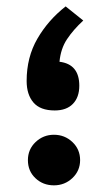

<svg xmlns="http://www.w3.org/2000/svg" viewBox="-20 -571 332 591"><path d="M236.3 -507.8Q205.6 -479.5 186.3 -450.4Q167 -421.4 163.1 -380.9Q224.1 -373.5 224.1 -307.1Q224.1 -271.5 204.3 -251.2Q184.6 -231 148.4 -231Q104 -231 83 -255.4Q62 -279.8 62 -321.8Q62 -395 95.2 -452.1Q128.4 -509.3 182.1 -551.3ZM65.9 -78.1Q65.9 -111.3 89.6 -133.8Q113.3 -156.2 146 -156.2Q179.2 -156.2 202.9 -133.8Q226.6 -111.3 226.6 -78.1Q226.6 -45.4 202.9 -22.9Q179.2 -0.5 146 -0.5Q112.3 -0.5 89.1 -22.5Q65.9 -44.4 65.9 -78.1Z"/></svg>

Font: Vazirmatn RD UI FD SemiBold
Style: Regular
Weight: 600
Designer: Saber Rastikerdar
Foundry: Saber Rastikerdar
Version: Version 33.003